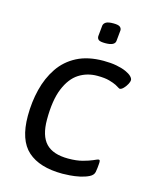

<svg xmlns="http://www.w3.org/2000/svg" viewBox="-108 -777 701 858"><g transform="rotate(15 242.5 -348.0)"><path d="M311 -529Q345 -529 371 -524Q397 -519 415 -511Q433 -503 442 -494Q451 -485 451 -477Q451 -470 445 -458.5Q439 -447 429.5 -437Q420 -427 412 -427Q410 -427 404.5 -430.5Q399 -434 390 -439Q378 -445 357 -451Q336 -457 301 -457Q254 -457 216.5 -433Q179 -409 156.5 -354.5Q134 -300 134 -210Q134 -135 167 -100.5Q200 -66 270 -66Q309 -66 336.5 -73.5Q364 -81 380 -88Q389 -92 395 -94.5Q401 -97 404 -97Q407 -97 408.5 -95Q410 -93 410 -85Q410 -84 409.5 -77Q409 -70 408 -60Q407 -50 405 -40Q402 -25 384 -16Q366 -7 342.5 -2Q319 3 297 4.5Q275 6 263 6Q157 6 102 -43Q47 -92 47 -204Q47 -268 61.5 -326.5Q76 -385 107 -431Q138 -477 188.5 -503Q239 -529 311 -529ZM310 -702Q332 -702 340 -696Q348 -690 348 -680L343 -629Q340 -607 297 -607Q274 -607 266.5 -612.5Q259 -618 259 -629L264 -680Q266 -690 276 -696Q286 -702 310 -702Z"/></g></svg>

Font: Asap VF Beta
Style: Italic
Weight: 400
Italic angle: -6°
Designer: Pablo Cosgaya
Foundry: Pablo Cosgaya
Version: Version 1.007